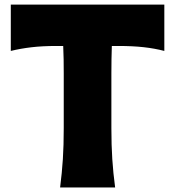

<svg xmlns="http://www.w3.org/2000/svg" viewBox="-20 -830 774 850"><path d="M246.1 0Q254.4 -64.9 258.3 -125.7Q262.2 -186.5 262.2 -263.2V-504.9Q262.2 -538.1 261.7 -567.6Q261.2 -597.2 259.8 -626.5H231Q168 -626.5 119.6 -620.8Q71.3 -615.2 27.8 -604.5V-809.6H707.5V-604.5Q664.6 -615.7 616 -621.1Q567.4 -626.5 504.4 -626.5H475.1Q474.1 -597.2 473.6 -567.6Q473.1 -538.1 473.1 -504.9V-263.2Q473.1 -186.5 477.1 -125.7Q481 -64.9 489.7 0Z"/></svg>

Font: Pinar-FD ExtraBold
Style: Regular
Weight: 800
Designer: Amin Abedi
Version: Version 3.000